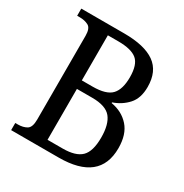

<svg xmlns="http://www.w3.org/2000/svg" viewBox="-165 -845 938 977"><g transform="rotate(30 304.0 -357.0)"><path d="M34 0V-42H49Q80 -42 101 -54.5Q122 -67 122 -113V-605Q122 -649 100.5 -660.5Q79 -672 49 -672H34V-714H286Q406 -714 466 -671.5Q526 -629 526 -537Q526 -471 492 -433.5Q458 -396 408 -379V-375Q473 -364 513 -319Q553 -274 553 -193Q553 0 313 0ZM282 -399Q362 -399 392.5 -431.5Q423 -464 423 -535Q423 -609 390 -636.5Q357 -664 280 -664H219V-399ZM308 -50Q384 -50 417 -82.5Q450 -115 450 -196Q450 -274 419.5 -311.5Q389 -349 309 -349H219V-50Z"/></g></svg>

Font: Noto Serif Myanmar SemCond
Style: Regular
Weight: 400
Width: 4
Designer: Ben Mitchell and the Monotype Design Team
Foundry: Monotype Imaging Inc.
Version: Version 2.106; ttfautohint (v1.8.4.7-5d5b)